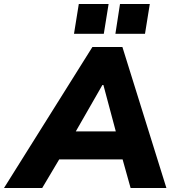

<svg xmlns="http://www.w3.org/2000/svg" viewBox="-82 -940 871 960"><path d="M0 0ZM-62 0 380 -705H530L750 0H571L531 -143H214L129 0ZM430 -515 297 -283H497L435 -515ZM495 -771 518 -920H667L643 -771ZM288 -771 312 -920H461L437 -771Z"/></svg>

Font: Winston ExtraBold
Style: Italic
Weight: 800
Italic angle: -9°
Designer: Original fonts by Vernon Adams / Changes by Cristiano Sobral
Foundry: Original fonts by Vernon Adams / Changes by Cristiano Sobral
Version: Version 2.503;July 17, 2020;FontCreator 13.0.0.2655 64-bit